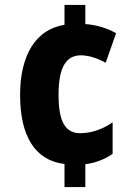

<svg xmlns="http://www.w3.org/2000/svg" viewBox="-20 -744 552 774"><path d="M324 -647V-724H240V-644C125 -626 61 -523 61 -361C61 -196 121 -97 240 -83V10H324V-82C365 -87 405 -103 434 -124V-251C395 -223 347 -207 304 -207C245 -207 216 -250 216 -362C216 -475 248 -521 306 -521C336 -521 372 -510 406 -491L448 -610C412 -631 367 -644 324 -647Z"/></svg>

Font: Noto Sans Lao Looped Condensed ExtraBold
Style: Regular
Weight: 800
Width: 3
Designer: Mark Frömberg, Ben Mitchell
Foundry: The Fontpad Ltd
Version: Version 1.002